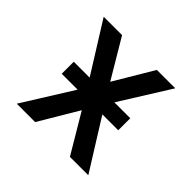

<svg xmlns="http://www.w3.org/2000/svg" viewBox="-132 -666 812 812"><g transform="rotate(45 274.0 -260.0)"><path d="M60 0 200 -224H105V-296H200L60 -520H170L274 -345L378 -520H488L348 -296H443V-224H348L488 0H378L274 -175L170 0Z"/></g></svg>

Font: Iosevka Semi-Condensed Medium
Style: Regular
Weight: 500
Monospace: yes
Designer: Belleve Invis
Foundry: Belleve Invis
Version: Version 27.3.5